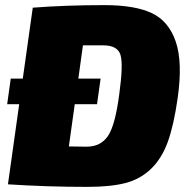

<svg xmlns="http://www.w3.org/2000/svg" viewBox="-20 -720 740 750"><path d="M69 -413 108 -690Q236 -700 389 -700Q506 -700 572.5 -669Q639 -638 666.5 -557.5Q694 -477 674 -337Q659 -231 635.5 -166Q612 -101 570 -60.5Q528 -20 470 -5Q412 10 321 10Q164 10 11 0L55 -313H8L22 -413ZM249 -148 318 -147Q373 -147 401.5 -188.5Q430 -230 446 -353Q462 -469 450.5 -506Q439 -543 382 -543H304L286 -413H373L359 -313H272Z"/></svg>

Font: Exo 2.0 Black
Style: Italic
Weight: 900
Italic angle: -8°
Designer: Natanael Gama
Version: Version 1.001;PS 001.001;hotconv 1.0.70;makeotf.lib2.5.58329